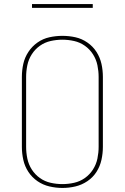

<svg xmlns="http://www.w3.org/2000/svg" viewBox="-20 -920 616 948"><path d="M288 8Q321 8 352.5 0.5Q384 -7 411.5 -25.5Q439 -44 456.5 -71.5Q474 -99 481 -131Q488 -163 488 -195V-540Q488 -573 481 -604.5Q474 -636 456.5 -663.5Q439 -691 411.5 -710Q384 -729 352.5 -736Q321 -743 288 -743Q256 -743 224 -736Q192 -729 165 -710Q138 -691 120 -663.5Q102 -636 95 -604.5Q88 -573 88 -540V-195Q88 -163 95 -131Q102 -99 120 -71.5Q138 -44 165 -25.5Q192 -7 224 0.5Q256 8 288 8ZM288 -11Q259 -11 230 -17.5Q201 -24 177 -41Q153 -58 137 -83Q121 -108 115 -137Q109 -166 109 -195V-540Q109 -569 115 -598Q121 -627 137 -652Q153 -677 177 -694Q201 -711 230 -717.5Q259 -724 288 -724Q317 -724 346 -717.5Q375 -711 399 -694Q423 -677 439 -652Q455 -627 461 -598Q467 -569 467 -540V-195Q467 -166 461 -137Q455 -108 439 -83Q423 -58 399 -41Q375 -24 346 -17.5Q317 -11 288 -11ZM138 -881H438V-900H138Z"/></svg>

Font: Iosevka Sparkle Thin
Style: Regular
Weight: 100
Designer: Belleve Invis
Foundry: Belleve Invis
Version: Version 4.5.0; ttfautohint (v1.8.3)